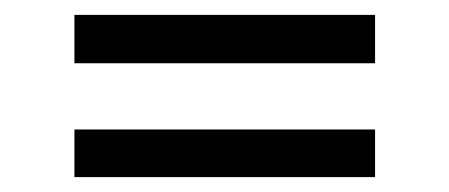

<svg xmlns="http://www.w3.org/2000/svg" viewBox="-20 -512 604 258"><path d="M484 -427H80V-492H484ZM484 -274H80V-338H484Z"/></svg>

Font: Kelly Slab
Style: Regular
Weight: 400
Designer: Denis Masharov
Foundry: Denis Masharov
Version: Version 1.001